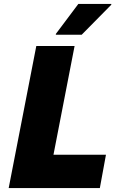

<svg xmlns="http://www.w3.org/2000/svg" viewBox="-20 -953 606 973"><path d="M24 0 164 -720H358L251 -169H517L486 0ZM263 -777V-781L377 -933H544V-929L394 -777Z"/></svg>

Font: Kufam ExtraBold
Style: Italic
Weight: 800
Italic angle: -11°
Designer: Artur Schmal
Foundry: Original Type
Version: Version 1.301; ttfautohint (v1.8.3)